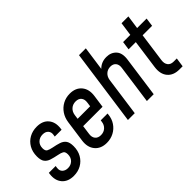

<svg xmlns="http://www.w3.org/2000/svg" viewBox="-50 -1264 1790 1790"><g transform="rotate(-45 844.5 -369.0)"><path d="M173 12.5Q228.5 12.5 272.5 -12.2Q316.5 -37 341.8 -81.8Q367 -126.5 367 -185.5Q367 -235 348.8 -259.8Q330.5 -284.5 297 -295.5Q263.5 -306.5 218 -315Q185.5 -321.5 166.5 -331.5Q147.5 -341.5 147.5 -376Q147.5 -418 173.8 -442.8Q200 -467.5 239.5 -467.5Q276.5 -467.5 295.2 -446.2Q314 -425 308.5 -392.5L305.5 -373H395.5L397.5 -387.5Q407.5 -463.5 368.2 -510.5Q329 -557.5 251.5 -557.5Q196 -557.5 152 -533Q108 -508.5 82.2 -464Q56.5 -419.5 56.5 -359.5Q56.5 -309.5 75 -285.2Q93.5 -261 127.2 -250.2Q161 -239.5 206 -230.5Q238.5 -224.5 257 -214Q275.5 -203.5 275.5 -169Q275.5 -127.5 249.8 -102.5Q224 -77.5 185.5 -77.5Q150.5 -77.5 130 -97.5Q109.5 -117.5 114.5 -152.5L117.5 -173H27.5L25.5 -158Q16 -81.5 56 -34.5Q96 12.5 173 12.5Z M608 12.5Q659.5 12.5 702.2 -10Q745 -32.5 772.2 -72.8Q799.5 -113 804.5 -167L805.5 -177H715.5L713.5 -162Q709.5 -125 684 -101.2Q658.5 -77.5 620 -77.5Q582 -77.5 563 -100.8Q544 -124 549 -162L561.5 -254.5H817L834.5 -378.5Q846 -459 805 -508.2Q764 -557.5 687.5 -557.5Q636 -557.5 593.8 -535Q551.5 -512.5 524 -472.2Q496.5 -432 489 -378.5L459.5 -167Q448.5 -86.5 489.8 -37Q531 12.5 608 12.5ZM674.5 -467.5Q712.5 -467.5 731.2 -444.5Q750 -421.5 744.5 -383.5L738.5 -339.5H573.5L579.5 -383.5Q585 -421.5 610.8 -444.5Q636.5 -467.5 674.5 -467.5Z M897 0H987L1040.5 -384Q1046 -422 1071.2 -445Q1096.5 -468 1133.5 -468Q1169.5 -468 1187.8 -445Q1206 -422 1200.5 -384L1147 0H1237L1292.5 -399Q1304 -478.5 1267.5 -518.2Q1231 -558 1170 -558Q1103 -558 1058.5 -512.5L1092 -750H1002Z M1569.5 6.5H1612L1625 -83.5H1582.5Q1545 -83.5 1526 -108Q1507 -132.5 1512.5 -173L1552.5 -461.5H1677.5L1689 -545.5H1564L1583 -680H1493L1474 -545.5H1379L1367.5 -461.5H1462.5L1422.5 -173Q1411 -90 1451.2 -41.8Q1491.5 6.5 1569.5 6.5Z"/></g></svg>

Font: Mohave Medium
Style: Italic
Weight: 500
Italic angle: -8°
Designer: Gumpita Rahayu
Foundry: Tokotype
Version: Version 2.002; ttfautohint (v1.8.3)